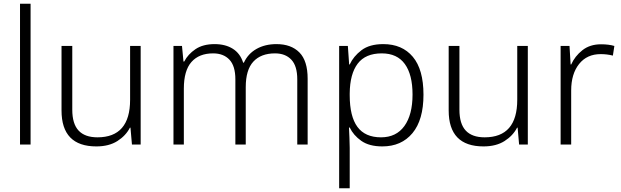

<svg xmlns="http://www.w3.org/2000/svg" viewBox="-20 -780 3351 1036"><path d="M145 0H88V-760H145Z M739 -532V0H692L684 -91H681Q659 -48 613.5 -19Q568 10 500 10Q312 10 312 -184V-532H370V-188Q370 -112 404 -75.5Q438 -39 506 -39Q682 -39 682 -242V-532Z M1472 -542Q1551 -542 1595.5 -497Q1640 -452 1640 -355V0H1584V-352Q1584 -424 1552 -458Q1520 -492 1464 -492Q1388 -492 1347 -447.5Q1306 -403 1306 -310V0H1250V-352Q1250 -424 1218 -458Q1186 -492 1130 -492Q1054 -492 1013 -445.5Q972 -399 972 -302V0H916V-532H962L970 -448H974Q994 -487 1034.5 -514.5Q1075 -542 1138 -542Q1196 -542 1236 -517Q1276 -492 1292 -442H1296Q1318 -490 1364 -516Q1410 -542 1472 -542Z M2048 -542Q2150 -542 2207.5 -473.5Q2265 -405 2265 -269Q2265 -133 2205.5 -61.5Q2146 10 2043 10Q1972 10 1929.5 -20Q1887 -50 1867 -92H1863Q1864 -66 1865.5 -37Q1867 -8 1867 18V236H1810V-532H1857L1864 -432H1867Q1887 -476 1930.5 -509Q1974 -542 2048 -542ZM2040 -492Q1952 -492 1910 -436.5Q1868 -381 1867 -276V-266Q1867 -152 1908.5 -95.5Q1950 -39 2036 -39Q2118 -39 2162 -100Q2206 -161 2206 -270Q2206 -377 2164.5 -434.5Q2123 -492 2040 -492Z M2828 -532V0H2781L2773 -91H2770Q2748 -48 2702.5 -19Q2657 10 2589 10Q2401 10 2401 -184V-532H2459V-188Q2459 -112 2493 -75.5Q2527 -39 2595 -39Q2771 -39 2771 -242V-532Z M3223 -541Q3265 -541 3295 -532L3287 -480Q3271 -484 3255 -486Q3239 -488 3221 -488Q3147 -488 3104.5 -434.5Q3062 -381 3062 -292V0H3005V-532H3053L3059 -432H3062Q3082 -477 3122.5 -509Q3163 -541 3223 -541Z"/></svg>

Font: BC Sans Light
Style: Regular
Weight: 300
Designer: Monotype Design Team
Foundry: Monotype Imaging Inc.
Version: Version 2.000;GOOG;noto-source:20170915:90ef993387c0